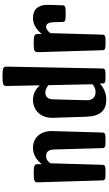

<svg xmlns="http://www.w3.org/2000/svg" viewBox="320 -1202 888 1568"><g transform="rotate(-90 764.0 -418.0)"><path d="M59.1 -551.3Q59.1 -561.5 61.3 -568.6Q63.5 -575.7 71 -579.6Q78.6 -583.5 93.5 -585.2Q108.4 -586.9 133.3 -586.9Q158.2 -586.9 173.1 -585.2Q188 -583.5 195.6 -579.6Q203.1 -575.7 205.3 -568.6Q207.5 -561.5 207.5 -551.3L206.5 -521.5Q220.2 -537.1 234.6 -550Q249 -563 265.4 -572.5Q281.7 -582 300.3 -587.4Q318.8 -592.8 340.8 -592.8Q370.6 -592.8 396.2 -582Q421.9 -571.3 440.2 -550.8Q458.5 -530.3 468.5 -501Q478.5 -471.7 477.5 -434.6L465.8 -27.8Q465.8 -18.6 463.4 -13.2Q460.9 -7.8 454.1 -4.9Q447.3 -2 434.8 -1Q422.4 0 401.9 0Q381.3 0 368.9 -1Q356.4 -2 349.9 -4.9Q343.3 -7.8 340.8 -13.2Q338.4 -18.6 338.4 -27.8L327.1 -420.4Q326.7 -439.5 322.3 -452.1Q317.9 -464.8 310.5 -472.2Q303.2 -479.5 293.2 -482.4Q283.2 -485.4 271.5 -485.4Q252.9 -485.4 238.8 -475.1Q224.6 -464.8 214.4 -450.7L202.1 -27.8Q202.1 -18.6 199.7 -13.2Q197.3 -7.8 190.4 -4.9Q183.6 -2 171.1 -1Q158.7 0 138.2 0Q117.7 0 105.2 -1Q92.8 -2 86.2 -4.9Q79.6 -7.8 77.1 -13.2Q74.7 -18.6 74.7 -27.8Z M585.9 -431.2Q585 -466.3 595.2 -496.1Q605.5 -525.9 625.2 -547.4Q645 -568.8 672.9 -580.8Q700.7 -592.8 734.9 -592.8Q755.4 -592.8 772.9 -587.4Q790.5 -582 805.2 -574Q819.8 -565.9 831.3 -556.2Q842.8 -546.4 851.1 -537.6L845.7 -806.2Q845.7 -816.4 847.9 -823.5Q850.1 -830.6 858.4 -834.5Q866.7 -838.4 882.6 -840.1Q898.4 -841.8 924.8 -841.8Q951.2 -841.8 967 -840.1Q982.9 -838.4 991.2 -834.5Q999.5 -830.6 1001.7 -823.5Q1003.9 -816.4 1003.9 -806.2L988.8 -27.8Q988.8 -18.6 986.3 -13.2Q983.9 -7.8 977.1 -4.9Q970.2 -2 957.8 -1Q945.3 0 924.8 0Q905.8 0 894.3 -1Q882.8 -2 876.7 -4.9Q870.6 -7.8 868.4 -13.2Q866.2 -18.6 866.2 -27.8V-46.4Q856 -37.1 842.5 -27.8Q829.1 -18.6 812.5 -11Q795.9 -3.4 776.4 1.2Q756.8 5.9 734.4 5.9Q702.6 5.9 677.5 -2.9Q652.3 -11.7 634.5 -31Q616.7 -50.3 606.4 -81.3Q596.2 -112.3 594.7 -156.2ZM729.5 -156.2Q728.5 -120.1 746.3 -100.8Q764.2 -81.5 795.4 -81.5Q815.9 -81.5 832.3 -89.1Q848.6 -96.7 859.9 -106.4L852.5 -466.8Q840.8 -476.6 824.7 -484.1Q808.6 -491.7 792 -491.7Q781.2 -491.7 771.5 -488.5Q761.7 -485.4 754.2 -478.3Q746.6 -471.2 741.9 -459.5Q737.3 -447.8 736.8 -431.2Z M1122.1 -551.3Q1122.1 -561.5 1124.3 -568.6Q1126.5 -575.7 1134 -579.6Q1141.6 -583.5 1156.5 -585.2Q1171.4 -586.9 1196.3 -586.9Q1221.2 -586.9 1235.8 -585.2Q1250.5 -583.5 1258.3 -579.6Q1266.1 -575.7 1268.3 -568.6Q1270.5 -561.5 1270.5 -551.3V-522.5Q1284.2 -537.6 1298.6 -550.5Q1313 -563.5 1328.9 -572.8Q1344.7 -582 1362.5 -587.4Q1380.4 -592.8 1400.9 -592.8Q1424.3 -592.8 1444.6 -585.9Q1464.8 -579.1 1479.2 -564Q1493.7 -548.8 1501.5 -524.7Q1509.3 -500.5 1508.3 -465.8L1504.9 -353.5Q1504.9 -344.2 1502.2 -338.9Q1499.5 -333.5 1492.2 -330.6Q1484.9 -327.6 1471.4 -326.7Q1458 -325.7 1436 -325.7Q1414.1 -325.7 1400.9 -326.7Q1387.7 -327.6 1380.6 -330.6Q1373.5 -333.5 1371.3 -338.9Q1369.1 -344.2 1368.7 -353.5L1366.7 -420.4Q1366.2 -439.5 1363.3 -452.1Q1360.4 -464.8 1355.2 -472.2Q1350.1 -479.5 1343.3 -482.4Q1336.4 -485.4 1327.6 -485.4Q1313.5 -485.4 1300.5 -474.6Q1287.6 -463.9 1277.3 -450.7L1265.1 -27.8Q1265.1 -18.6 1262.7 -13.2Q1260.3 -7.8 1253.4 -4.9Q1246.6 -2 1234.1 -1Q1221.7 0 1201.2 0Q1180.7 0 1168.2 -1Q1155.8 -2 1149.2 -4.9Q1142.6 -7.8 1140.1 -13.2Q1137.7 -18.6 1137.7 -27.8Z"/></g></svg>

Font: Denk One
Style: Regular
Weight: 400
Designer: Irina Smirnova
Foundry: Irina Smirnova
Version: Version 1.002